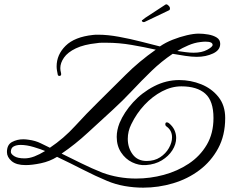

<svg xmlns="http://www.w3.org/2000/svg" viewBox="-20 -750 1075 885"><path d="M640 115Q597 115 554.5 107.5Q512 100 474 84Q419 61 363.5 32.5Q308 4 243 -27Q209 -6 168.5 2.5Q128 11 98 11Q55 11 33.5 -7.5Q12 -26 12 -49Q12 -83 35.5 -95.5Q59 -108 87 -108Q93 -108 99 -107.5Q105 -107 111 -106Q143 -102 168 -89.5Q193 -77 210 -69Q274 -112 326 -169Q378 -226 433 -280Q500 -346 560 -406Q620 -466 698 -521Q645 -533 586.5 -543Q528 -553 471 -553Q460 -553 448.5 -553Q437 -553 426 -551Q367 -545 329.5 -527Q292 -509 275 -484.5Q258 -460 258 -436Q258 -426 261 -415Q262 -413 262 -409Q262 -400 254 -400Q247 -400 246 -407Q244 -417 242.5 -426Q241 -435 241 -444Q241 -498 282.5 -539Q324 -580 409 -589Q415 -590 421 -590Q427 -590 434 -590Q476 -590 528 -580.5Q580 -571 630.5 -558Q681 -545 717 -536Q743 -554 776 -567Q809 -580 841 -587.5Q873 -595 896 -595Q917 -595 940 -591Q963 -587 979 -577Q995 -567 995 -548Q995 -519 962 -503.5Q929 -488 887 -488Q864 -488 834 -492.5Q804 -497 776 -502Q724 -467 678.5 -423Q633 -379 589.5 -332.5Q546 -286 500 -244Q445 -194 385.5 -139Q326 -84 264 -42Q309 -20 355.5 3Q402 26 452 46Q487 59 526.5 66Q566 73 607 73Q672 73 735 56Q798 39 850 4.5Q902 -30 933 -82.5Q964 -135 964 -206Q964 -285 926 -318.5Q888 -352 816 -352Q771 -352 727 -329Q683 -306 646 -266.5Q609 -227 585 -177Q569 -145 569 -110Q569 -69 591.5 -38.5Q614 -8 656 -8Q692 -8 718 -25Q744 -42 758.5 -67.5Q773 -93 773 -117Q773 -148 749 -166Q742 -170 742 -177Q742 -186 749 -186Q754 -186 759 -182Q776 -168 784 -150.5Q792 -133 792 -114Q792 -85 774.5 -57.5Q757 -30 726 -11Q695 8 652 11Q620 13 589 -2Q558 -17 538 -47.5Q518 -78 518 -119Q518 -150 531 -183Q552 -233 593.5 -278.5Q635 -324 690.5 -352.5Q746 -381 806 -381Q859 -381 907.5 -361.5Q956 -342 987 -303Q1018 -264 1018 -206Q1018 -126 985.5 -66Q953 -6 899 34.5Q845 75 777.5 95Q710 115 640 115ZM873 -507Q910 -507 935 -520.5Q960 -534 960 -543Q960 -558 927 -558Q922 -558 915.5 -557.5Q909 -557 902 -556Q876 -553 848 -541Q820 -529 797 -515Q817 -512 836.5 -509.5Q856 -507 873 -507ZM93 -20Q115 -20 138.5 -29Q162 -38 188 -54Q169 -62 136 -72Q103 -82 75 -82Q56 -82 43 -75Q30 -68 30 -50Q30 -40 46 -30Q62 -20 93 -20ZM643 -648Q639 -648 636 -650.5Q633 -653 634 -655Q634 -658 637 -658Q643 -663 649 -667.5Q655 -672 662 -676L743 -729Q744 -730 746 -730Q752 -730 758.5 -722.5Q765 -715 763 -708Q763 -705 760 -703L647 -649Z"/></svg>

Font: Gwendolyn
Style: Bold
Weight: 700
Designer: Robert E. Leuschke
Foundry: Robert E. Leuschke
Version: Version 1.010; ttfautohint (v1.8.3)